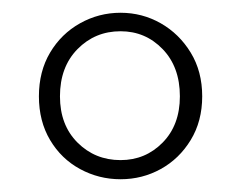

<svg xmlns="http://www.w3.org/2000/svg" viewBox="-20 -759 376 301"><path d="M169 -508Q208 -508 235 -535.5Q262 -563 262 -608Q262 -654 235 -682Q208 -710 169 -710Q129 -710 101.5 -682Q74 -654 74 -608Q74 -563 101.5 -535.5Q129 -508 169 -508ZM169 -478Q135 -478 105.5 -494Q76 -510 58.5 -539.5Q41 -569 41 -608Q41 -647 58.5 -676.5Q76 -706 105.5 -722.5Q135 -739 169 -739Q203 -739 232 -722.5Q261 -706 279 -676.5Q297 -647 297 -608Q297 -569 279 -539.5Q261 -510 232 -494Q203 -478 169 -478Z"/></svg>

Font: Noto Serif TC ExtraLight ExtraLight
Style: Regular
Weight: 250
Version: Version 2.003-H1;hotconv 1.1.1;makeotfexe 2.6.0